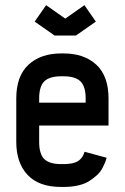

<svg xmlns="http://www.w3.org/2000/svg" viewBox="-20 -722 490 754"><path d="M236.3 -648.9 311.5 -701.7 356.4 -637.2 278.3 -582.5H194.3L116.2 -637.2L161.1 -701.7ZM316.4 -318.8V-335.4Q316.4 -381.8 296.4 -402.1Q276.4 -422.4 229.5 -422.4H220.7Q173.8 -422.4 153.8 -402.3Q133.8 -382.3 133.8 -335.4V-318.8ZM133.8 -229V-164.6Q133.8 -117.7 153.6 -97.7Q173.3 -77.6 220.7 -77.6H229.5Q252.4 -77.6 268.6 -82Q284.7 -86.4 293.2 -94.5Q301.8 -102.5 305.4 -109.4Q309.1 -116.2 312 -126L398.9 -102.5Q396.5 -93.3 393.3 -85.2Q390.1 -77.1 382.3 -62Q374.5 -46.9 362.1 -35.4Q349.6 -23.9 332.3 -12.2Q314.9 -0.5 288.3 5.9Q261.7 12.2 229.5 12.2H220.7Q132.3 12.2 88.1 -35.4Q43.9 -83 43.9 -164.6V-335.4Q43.9 -423.3 91.8 -467.8Q139.6 -512.2 220.7 -512.2H229.5Q310.5 -512.2 358.4 -467.8Q406.2 -423.3 406.2 -335.4V-229Z"/></svg>

Font: Anka/Coder Narrow
Style: Bold
Weight: 700
Width: 3
Monospace: yes
Version: Version 001.100